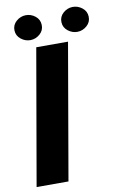

<svg xmlns="http://www.w3.org/2000/svg" viewBox="-97 -937 623 991"><g transform="rotate(-10 215.0 -441.5)"><path d="M302.2 -710.9 179.2 0H12.2L135.7 -710.9ZM40 -815.9Q39.1 -844.7 61 -863.8Q83 -882.8 110.4 -883.3Q137.7 -883.8 160.2 -866.2Q182.6 -848.6 183.6 -819.8Q184.6 -791 162.8 -772Q141.1 -752.9 113.3 -752.4Q86.4 -752 63.7 -769.8Q41 -787.6 40 -815.9ZM286.1 -815.9Q285.2 -844.7 306.9 -863.8Q328.6 -882.8 356 -883.3Q383.3 -883.8 406 -866.2Q428.7 -848.6 429.7 -819.8Q430.7 -791 408.9 -772Q387.2 -752.9 359.4 -752.4Q332.5 -752 309.8 -769.8Q287.1 -787.6 286.1 -815.9Z"/></g></svg>

Font: Roboto Black
Style: Italic
Weight: 900
Italic angle: -12°
Designer: Christian Robertson
Foundry: Google
Version: Version 3.0; 2020